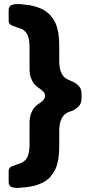

<svg xmlns="http://www.w3.org/2000/svg" viewBox="-20 -765 449 942"><path d="M293.9 -387.7Q282.2 -400.4 276.4 -419.9Q270.5 -440.4 270.5 -467.8Q270.5 -494.1 270.5 -546.9Q270.5 -580.1 265.6 -606.4Q260.7 -632.8 252 -652.3Q242.2 -671.9 229.5 -687.5Q216.8 -702.1 200.2 -712.9Q183.6 -722.7 164.1 -729.5Q144.5 -736.3 122.1 -740.2Q111.3 -741.2 100.6 -742.2Q89.8 -744.1 78.1 -745.1Q71.3 -745.1 65.4 -745.1Q50.8 -745.1 39.1 -741.2Q22.5 -736.3 22.5 -715.8Q22.5 -698.2 22.5 -663.1Q22.5 -646.5 39.1 -639.6Q56.6 -632.8 77.1 -626Q80.1 -625 82 -624Q84 -623 86.9 -623Q97.7 -617.2 105.5 -608.4Q112.3 -600.6 117.2 -588.9Q121.1 -577.1 123 -563.5Q125 -548.8 125 -531.2Q125 -497.1 125 -426.8Q125 -413.1 127 -400.4Q128.9 -387.7 134.8 -376Q139.6 -363.3 148.4 -352.5Q158.2 -341.8 171.9 -332Q172.9 -331.1 173.8 -331.1Q174.8 -330.1 175.8 -329.1Q201.2 -313.5 201.2 -294.9Q201.2 -276.4 175.8 -259.8Q174.8 -259.8 173.8 -258.8Q172.9 -257.8 171.9 -256.8Q158.2 -248 148.4 -237.3Q139.6 -226.6 134.8 -213.9Q128.9 -201.2 127 -188.5Q125 -175.8 125 -162.1Q125 -127 125 -57.6Q125 -40 123 -26.4Q121.1 -11.7 117.2 0Q112.3 10.7 105.5 19.5Q97.7 27.3 86.9 33.2Q84 34.2 82 35.2Q80.1 36.1 77.1 37.1Q56.6 43.9 39.1 50.8Q22.5 56.6 22.5 75.2Q22.5 92.8 22.5 127.9Q22.5 148.4 38.1 153.3Q50.8 157.2 68.4 157.2Q73.2 157.2 78.1 156.2Q89.8 155.3 100.6 154.3Q111.3 153.3 122.1 151.4Q145.5 148.4 164.1 141.6Q183.6 134.8 200.2 125Q216.8 115.2 229.5 99.6Q242.2 84 252 64.5Q260.7 44.9 265.6 18.6Q270.5 -8.8 270.5 -41Q270.5 -68.4 270.5 -121.1Q270.5 -148.4 276.4 -168Q282.2 -187.5 293.9 -200.2Q299.8 -206.1 307.6 -210.9Q314.5 -214.8 324.2 -217.8Q348.6 -225.6 364.3 -241.2Q379.9 -256.8 379.9 -280.3Q379.9 -289.1 379.9 -306.6Q379.9 -330.1 364.3 -345.7Q348.6 -361.3 324.2 -369.1Q324.2 -369.1 324.2 -370.1Q314.5 -373 307.6 -377.9Q299.8 -381.8 293.9 -387.7Z"/></svg>

Font: DeepSea
Style: Bold
Weight: 700
Designer: Stem
Version: Version 3.019;git-0a5106e0b